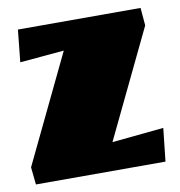

<svg xmlns="http://www.w3.org/2000/svg" viewBox="-68 -569 591 629"><g transform="rotate(-10 227.5 -255.0)"><path d="M440 -510 445 -451 273 -93 445 -110 433 0H2L-4 -58L168 -416L21 -403L32 -510Z"/></g></svg>

Font: Sansita Black
Style: Regular
Weight: 900
Designer: Pablo Cosgaya
Foundry: Omnibus-Type
Version: Version 1.006; ttfautohint (v1.5)